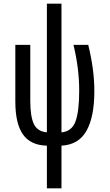

<svg xmlns="http://www.w3.org/2000/svg" viewBox="-20 -780 595 1040"><path d="M234 240V9Q146 7 104.5 -51.5Q63 -110 63 -231V-537H144V-235Q144 -150 163 -109Q182 -68 234 -63V-760H313V-63Q369 -68 389 -122.5Q409 -177 409 -288Q409 -410 378 -537H458Q475 -467 483 -406Q491 -345 491 -286Q491 -147 448.5 -71.5Q406 4 313 9V240Z"/></svg>

Font: Noto Sans ExtraCondensed
Style: Regular
Weight: 400
Width: 2
Designer: Monotype Design Team
Foundry: Monotype Imaging Inc.
Version: Version 2.013; ttfautohint (v1.8.4.7-5d5b)